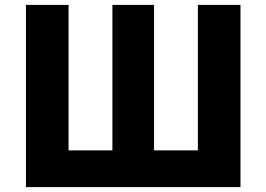

<svg xmlns="http://www.w3.org/2000/svg" viewBox="-20 -764 1088 784"><path d="M86 0H962V-744H788V-150H609V-744H439V-150H260V-744H86Z"/></svg>

Font: Noto Sans T Chinese Black
Style: Bold
Weight: 900
Designer: Ryoko NISHIZUKA (kana & ideographs); Paul D. Hunt (Latin, Greek & Cyrillic); Wenlong ZHANG (bopomofo); Sandoll Communica
Foundry: Adobe Systems Incorporated
Version: Version 1.000;PS 1;hotconv 1.0.78;makeotf.lib2.5.61930